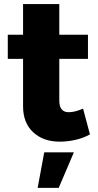

<svg xmlns="http://www.w3.org/2000/svg" viewBox="-20 -685 477 939"><path d="M18.1 0ZM419.9 -27.8Q390.1 -10.7 351.1 -1.5Q312 7.8 272 7.8Q191.9 7.8 142.3 -38.1Q92.8 -84 92.8 -165V-397H18.1V-515.1H92.8V-665H270V-515.1H410.2V-397H270V-192.9Q270 -135.7 316.9 -136.2Q345.7 -136.2 386.2 -153.8ZM196.3 60.1H341.3L267.1 233.9H164.1Z"/></svg>

Font: Argentum Sans
Style: Bold
Weight: 700
Designer: Julieta Ulanovsky (Modified by Cristiano Sobral)
Foundry: Julieta Ulanovsky
Version: Version 1.000; ttfautohint (v1.5.65-e2d9)